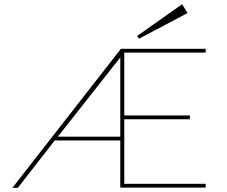

<svg xmlns="http://www.w3.org/2000/svg" viewBox="-20 -892 1079 913"><path d="M39 1 555 -660H958V-642H571V-343H883V-325H571V-18H958V0H552V-224H240L65 1ZM255 -242H552V-619ZM641 -708 632 -721 846 -872 872 -830Z"/></svg>

Font: Lil Grotesk Thin
Style: Regular
Weight: 100
Designer: Bastien Sozeau
Foundry: NBR — Bastien Sozeau
Version: Version 3.003; ttfautohint (v1.8.4.7-5d5b);gftools[0.9.33]